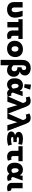

<svg xmlns="http://www.w3.org/2000/svg" viewBox="2557 -3356 1016 6170"><g transform="rotate(90 3065.0 -271.0)"><path d="M285 10Q175 10 110.5 -48.5Q46 -107 46 -214V-490H219V-234Q219 -137 294 -137Q332 -137 352 -166.5Q372 -196 372 -249Q372 -349 323 -490H499Q548 -349 548 -241Q548 -124 476.5 -57Q405 10 285 10Z M687 0V-355H598V-490H1233V-355H1131V-186Q1131 -123 1180 -123Q1196 -123 1209 -127L1240 -11Q1182 8 1129 8Q1048 8 1003 -38.5Q958 -85 958 -173V-355H860V0Z M1544 10Q1428 10 1359.5 -57Q1291 -124 1291 -235Q1291 -354 1365 -427Q1439 -500 1562 -500Q1678 -500 1746 -433Q1814 -366 1814 -254Q1814 -136 1740 -63Q1666 10 1544 10ZM1555 -134Q1596 -134 1617 -162Q1638 -190 1638 -240Q1638 -295 1615.5 -325.5Q1593 -356 1550 -356Q1509 -356 1488 -327Q1467 -298 1467 -246Q1467 -193 1489.5 -163.5Q1512 -134 1555 -134Z M2243 10Q2141 10 2077 -45V217H1904V-473Q1904 -603 1974 -676Q2044 -749 2169 -749Q2278 -749 2342.5 -696Q2407 -643 2406 -561Q2405 -502 2372.5 -458.5Q2340 -415 2279 -398Q2356 -384 2401 -333Q2446 -282 2446 -204Q2446 -110 2388 -50Q2330 10 2243 10ZM2189 -135Q2224 -135 2247 -159Q2270 -183 2270 -226Q2270 -270 2242.5 -296Q2215 -322 2162 -322H2141V-457H2158Q2189 -457 2210.5 -478Q2232 -499 2232 -534Q2232 -564 2212.5 -584.5Q2193 -605 2161 -605Q2077 -605 2077 -478V-195Q2131 -135 2189 -135Z M2793 -538 2684 -553 2698 -759 2860 -733ZM2695 10Q2610 10 2553 -53.5Q2496 -117 2496 -235Q2496 -359 2556 -429.5Q2616 -500 2723 -500Q2848 -500 2900 -395L2915 -490H3069L2954 -175Q2969 -122 3011 -122Q3030 -122 3050 -130L3083 -15Q3025 8 2976 8Q2894 8 2855 -65Q2790 10 2695 10ZM2673 -246Q2673 -192 2692.5 -161.5Q2712 -131 2745 -131Q2790 -131 2827 -179L2818 -242Q2810 -300 2789.5 -331Q2769 -362 2741 -362Q2673 -362 2673 -246Z M3273 -549Q3260 -585 3241.5 -596Q3223 -607 3194 -607Q3155 -607 3115 -589L3081 -708Q3110 -726 3151 -737.5Q3192 -749 3223 -749Q3290 -749 3334 -714.5Q3378 -680 3410 -597L3639 0H3453L3360 -320L3249 0H3071L3291 -500Z M3821 -549Q3808 -585 3789.5 -596Q3771 -607 3742 -607Q3703 -607 3663 -589L3629 -708Q3658 -726 3699 -737.5Q3740 -749 3771 -749Q3838 -749 3882 -714.5Q3926 -680 3958 -597L4187 0H4001L3908 -320L3797 0H3619L3839 -500Z M4448 10Q4342 10 4273.5 -23.5Q4205 -57 4205 -123Q4205 -173 4241.5 -205.5Q4278 -238 4331 -246Q4284 -257 4250.5 -288Q4217 -319 4217 -363Q4217 -428 4277 -464Q4337 -500 4437 -500Q4540 -500 4632 -472L4611 -351Q4537 -372 4464 -372Q4385 -372 4385 -337Q4385 -302 4457 -302H4546V-193H4449Q4381 -193 4381 -157Q4381 -118 4469 -118Q4551 -118 4627 -144L4661 -26Q4551 10 4448 10Z M5019 8Q4928 8 4877 -40.5Q4826 -89 4826 -176V-355H4679V-490H5161V-355H4996V-181Q4996 -154 5012.5 -138.5Q5029 -123 5057 -123Q5080 -123 5110 -135L5143 -18Q5080 8 5019 8Z M5408 10Q5323 10 5266 -53.5Q5209 -117 5209 -235Q5209 -359 5269 -429.5Q5329 -500 5436 -500Q5561 -500 5613 -395L5628 -490H5782L5667 -175Q5682 -122 5724 -122Q5743 -122 5763 -130L5796 -15Q5738 8 5689 8Q5607 8 5568 -65Q5503 10 5408 10ZM5386 -246Q5386 -192 5405.5 -161.5Q5425 -131 5458 -131Q5503 -131 5540 -179L5531 -242Q5523 -300 5502.5 -331Q5482 -362 5454 -362Q5386 -362 5386 -246Z M6020 8Q5942 8 5899 -32.5Q5856 -73 5856 -147V-490H6029V-168Q6029 -121 6069 -121Q6083 -121 6096 -125L6130 -11Q6078 8 6020 8Z"/></g></svg>

Font: Cantarell Extra Bold
Style: Regular
Weight: 800
Designer: Dave Crossland, Nikolaus Waxweiler, Florian Fecher, Jacques Le Bailly, Eben Sorkin, Alexei Vanyashin, Alexios Zavras, Em
Version: Version 0.303